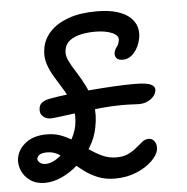

<svg xmlns="http://www.w3.org/2000/svg" viewBox="-52 -759 804 825"><g transform="rotate(-5 350.0 -346.5)"><path d="M411.6 15Q369.2 15 336.1 1.1Q303 -12.8 276.5 -33.3Q250 -53.8 226.4 -74.3Q202.8 -94.8 179.8 -108.7Q156.8 -122.6 130.8 -122.6Q109.2 -122.6 98.7 -116.6Q88.2 -110.6 86 -100Q84 -91.2 94 -82.4Q104 -73.6 119.2 -73.6Q146.6 -73.6 176.5 -96.1Q206.4 -118.6 229.5 -153.3Q252.6 -188 260 -224.4Q268.6 -270 258.5 -306.8Q248.4 -343.6 229.3 -376.1Q210.2 -408.6 190.8 -439.2Q171.4 -469.8 160.9 -502.1Q150.4 -534.4 157.6 -571.6Q164.8 -610 193.3 -640.5Q221.8 -671 271.8 -689.4Q321.8 -707.8 394.8 -707.8Q447.4 -707.8 483.2 -696.5Q519 -685.2 539 -666.3Q559 -647.4 565.3 -624.2Q571.6 -601 566.8 -576.2Q559.2 -538.8 537.8 -514.8Q516.4 -490.8 489.4 -490.8Q468.8 -490.8 461.2 -501.3Q453.6 -511.8 456.6 -524.6Q459.4 -538.2 467.5 -547.6Q475.6 -557 479 -575.4Q482.6 -596 453.8 -608.6Q425 -621.2 380.6 -621.2Q348.4 -621.2 319.9 -615.2Q291.4 -609.2 271.9 -595Q252.4 -580.8 247.8 -556.2Q242.6 -533.8 254.6 -508.5Q266.6 -483.2 285.9 -453.8Q305.2 -424.4 322.8 -388.3Q340.4 -352.2 348.5 -308.3Q356.6 -264.4 345.4 -209.8Q337.2 -167.4 313.4 -128.5Q289.6 -89.6 255.9 -58.9Q222.2 -28.2 184.2 -10.5Q146.2 7.2 109.6 7.2Q72.8 7.2 47.1 -10.6Q21.4 -28.4 10 -56.1Q-1.4 -83.8 3.8 -111.2Q12 -149.2 45.8 -174.5Q79.6 -199.8 135 -199.8Q172.2 -199.8 202.2 -187.1Q232.2 -174.4 258.8 -156Q285.4 -137.6 311.6 -119.1Q337.8 -100.6 365.3 -87.9Q392.8 -75.2 425.6 -75.2Q456.2 -75.2 477.1 -85.5Q498 -95.8 513.2 -108.8Q528.4 -121.8 541.4 -132.1Q554.4 -142.4 569.2 -142.4Q587.2 -142.4 596.1 -126.8Q605 -111.2 601 -91Q596.6 -69.4 571 -44.4Q545.4 -19.4 503.9 -2.2Q462.4 15 411.6 15ZM157 -266.6Q137.8 -266.6 123.9 -280.2Q110 -293.8 115 -317.4Q117.6 -331.2 129.6 -339.5Q141.6 -347.8 163 -351.6Q197 -357.8 244 -363.4Q291 -369 342 -373.3Q393 -377.6 441.7 -380.2Q490.4 -382.8 528.6 -382.8Q582.4 -382.8 601.3 -372.8Q620.2 -362.8 616.4 -344.8Q612.8 -325.2 591.9 -310Q571 -294.8 542 -294.8Q528.2 -294.8 513.2 -295.9Q498.2 -297 467.6 -297Q423.8 -297 376 -292.2Q328.2 -287.4 283.5 -281.8Q238.8 -276.2 205 -271.4Q171.2 -266.6 157 -266.6Z"/></g></svg>

Font: Shantell Sans Light
Style: Italic
Weight: 300
Italic angle: -11°
Designer: Stephen Nixon, Anya Danilova, Shantell Martin
Foundry: Arrow Type
Version: Version 1.008;[ac192a2d6]